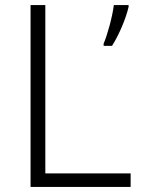

<svg xmlns="http://www.w3.org/2000/svg" viewBox="-20 -734 555 754"><path d="M100 0H493V-53H158V-714H100ZM485 -707V-714H427C422 -671 402 -597 387 -563V-554H420C449 -600 475 -663 485 -707Z"/></svg>

Font: Noto Sans Malayalam Light
Style: Regular
Weight: 300
Designer: Jelle Bosma - Monotype Design Team
Foundry: Monotype Imaging Inc.
Version: Version 2.104